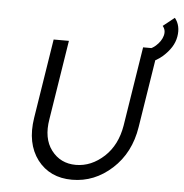

<svg xmlns="http://www.w3.org/2000/svg" viewBox="-58 -922 947 990"><g transform="rotate(5 415.0 -427.0)"><path d="M688 -695 693 -626Q729 -636 763 -665Q790 -689 806.5 -715Q823 -741 828 -770Q838 -827 807 -866L748 -819Q766 -798 758 -769Q750 -740 722 -715Q714 -708 705.5 -703Q697 -698 688 -695ZM194 -700 129 -289Q108 -156 172 -71Q236 12 351 12Q467 12 558 -71Q649 -154 670 -289L735 -700H657L592 -289Q575 -188 511 -128Q444 -66 364 -66Q284 -66 237 -128Q191 -189 208 -289L273 -700Z"/></g></svg>

Font: Unageo
Style: Regular-Italic
Weight: 400
Designer: Richard Sepsi
Foundry: Richard Sepsi
Version: Version 2.000